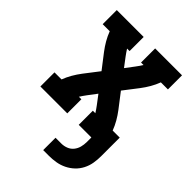

<svg xmlns="http://www.w3.org/2000/svg" viewBox="-212 -619 924 924"><g transform="rotate(45 250.0 -156.5)"><path d="M254 207V123H293Q311 123 327.5 116.5Q344 110 355 96.5Q366 83 370.5 66Q375 49 375 31V0H289V-96H306Q301 -104 295.5 -112Q290 -120 284 -128L250 -173L216 -128Q210 -120 204.5 -112Q199 -104 194 -96H211V0H28V-96H76Q85 -120 98 -142.5Q111 -165 127 -186L184 -260L127 -334Q111 -355 98 -377.5Q85 -400 76 -424H28V-520H211V-424H194Q199 -416 204.5 -408Q210 -400 216 -392L250 -347L284 -392Q290 -400 295.5 -408Q301 -416 306 -424H289V-520H472V-424H424Q415 -400 402 -377.5Q389 -355 373 -334L316 -260L373 -186Q389 -165 402 -142.5Q415 -120 424 -96H472V31Q472 55 468 78.5Q464 102 453 123.5Q442 145 424.5 161.5Q407 178 385.5 188.5Q364 199 340.5 203Q317 207 293 207Z"/></g></svg>

Font: Iosevka Curly Slab
Style: Bold
Weight: 700
Monospace: yes
Designer: Belleve Invis
Foundry: Belleve Invis
Version: Version 22.1.2; ttfautohint (v1.8.4)